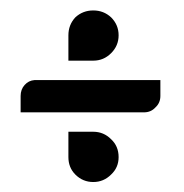

<svg xmlns="http://www.w3.org/2000/svg" viewBox="-20 -581 361 377"><path d="M163.1 -461.9Q153.3 -461.9 133.8 -461.9Q114.3 -461.9 114.3 -461.9Q114.3 -471.7 114.3 -486.3Q114.3 -500 114.3 -511.7Q114.3 -532.2 127.9 -546.9Q142.6 -560.5 163.1 -560.5Q183.6 -560.5 198.2 -546.9Q212.9 -532.2 212.9 -511.7Q212.9 -491.2 198.2 -476.6Q183.6 -461.9 163.1 -461.9ZM212.9 -272.5Q212.9 -252 198.2 -238.3Q183.6 -223.6 163.1 -223.6Q142.6 -223.6 127.9 -238.3Q114.3 -252 114.3 -272.5Q114.3 -284.2 114.3 -297.9Q114.3 -312.5 114.3 -322.3Q114.3 -322.3 133.8 -322.3Q153.3 -322.3 163.1 -322.3Q183.6 -322.3 198.2 -307.6Q212.9 -293.9 212.9 -272.5ZM47.9 -360.4Q41 -360.4 30.3 -360.4Q20.5 -360.4 20.5 -360.4Q20.5 -367.2 20.5 -376Q20.5 -385.7 20.5 -392.6Q20.5 -405.3 28.3 -414.1Q36.1 -422.9 47.9 -423.8Q120.1 -423.8 262.7 -423.8Q269.5 -423.8 282.2 -423.8Q294.9 -423.8 294.9 -423.8Q294.9 -418 294.9 -408.2Q294.9 -399.4 294.9 -392.6Q294.9 -378.9 285.2 -370.1Q276.4 -360.4 262.7 -360.4Q192.4 -360.4 51.8 -360.4Q50.8 -360.4 47.9 -360.4Z"/></svg>

Font: Citrica
Style: Regular
Weight: 400
Designer: Mario Otalvaro
Version: Version 1.0